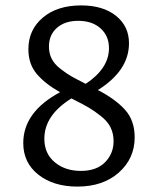

<svg xmlns="http://www.w3.org/2000/svg" viewBox="-20 -684 574 710"><path d="M342 -351Q406 -318 442 -278.5Q478 -239 478 -176Q478 -98 419.5 -46Q361 6 266 6Q178 6 122 -38Q66 -82 66 -155Q66 -270 202 -343Q147 -374 116 -410.5Q85 -447 85 -502Q85 -574 138.5 -619Q192 -664 280 -664Q361 -664 409 -625.5Q457 -587 457 -524Q457 -423 342 -351ZM161 -512Q161 -487 171 -467Q181 -447 203.5 -429.5Q226 -412 244.5 -401.5Q263 -391 297 -374Q383 -431 383 -506Q383 -551 352 -579Q321 -607 269 -607Q220 -607 190.5 -581Q161 -555 161 -512ZM400 -162Q400 -190 389 -212.5Q378 -235 354 -254Q330 -273 310 -285Q290 -297 254 -315Q247 -318 244 -320Q144 -258 144 -171Q144 -116 182.5 -84Q221 -52 279 -52Q337 -52 368.5 -84Q400 -116 400 -162Z"/></svg>

Font: EauTestInfant Medium
Style: Regular
Weight: 500
Designer: Christian Thalmann (Catharsis Fonts)
Version: Version 0.001;PS 000.001;hotconv 1.0.88;makeotf.lib2.5.64775